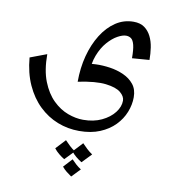

<svg xmlns="http://www.w3.org/2000/svg" viewBox="-102 -477 1014 1150"><g transform="rotate(10 405.0 98.0)"><path d="M408 310Q339 310 276.5 285.5Q214 261 163.5 212.5Q113 164 80.5 92.5Q48 21 40 -72L141 -110Q141 -12 167.5 55Q194 122 236 163Q278 204 326.5 222Q375 240 420 240Q484 240 532.5 217Q581 194 608.5 158.5Q636 123 636 86Q636 60 608.5 37Q581 14 518.5 6.5Q456 -1 349 21L371 -94Q398 -99 439 -100.5Q480 -102 524.5 -95.5Q569 -89 608 -71.5Q647 -54 671.5 -23.5Q696 7 696 55Q696 100 678 145.5Q660 191 624 228Q588 265 534 287.5Q480 310 408 310ZM349 21Q349 -63 368.5 -137Q388 -211 424 -268.5Q460 -326 509 -358.5Q558 -391 617 -391Q658 -391 683.5 -372.5Q709 -354 724 -324Q739 -294 744.5 -257Q750 -220 750 -182L645 -174Q645 -227 638 -254.5Q631 -282 618 -291.5Q605 -301 587 -301Q566 -301 536 -284.5Q506 -268 476.5 -234.5Q447 -201 427.5 -150.5Q408 -100 408 -33ZM409 587Q393 576 377.5 563.5Q362 551 351 537L400 484Q414 499 428 511.5Q442 524 459 535ZM350 492Q332 481 315 467Q298 453 286 437L341 378Q356 394 371 408Q386 422 405 435ZM455 492Q437 481 420 467Q403 453 391 437L446 378Q461 394 476 408Q491 422 510 435Z"/></g></svg>

Font: Marhey Light
Style: Regular
Weight: 300
Designer: Nur Syamsi & Bustanul Arifin
Foundry: Namelatype
Version: Version 1.000